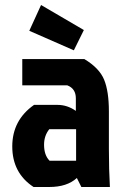

<svg xmlns="http://www.w3.org/2000/svg" viewBox="-20 -747 498 767"><path d="M284 -231H177Q156 -205 156 -169Q156 -127 178 -105H284ZM69 -511H317Q377 -475 396 -428.5Q415 -382 415 -302V-152Q415 -69 419 0H305L287 -36Q248 0 177 0H114Q29 -56 29 -162Q29 -267 116 -328H210Q249 -328 283 -304V-354Q283 -393 249 -406H69ZM144 -727 315 -627 275 -546 97 -624Z"/></svg>

Font: Jockey One
Style: Regular
Weight: 400
Designer: TypeTogether
Foundry: TypeTogether
Version: Version 1.002